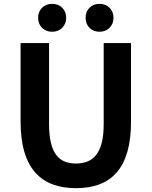

<svg xmlns="http://www.w3.org/2000/svg" viewBox="-20 -964 788 998"><path d="M375 14Q307 14 254 -5.5Q201 -25 163.5 -67Q126 -109 106.5 -175Q87 -241 87 -333V-740H235V-320Q235 -262 244.5 -222.5Q254 -183 272 -159Q290 -135 316 -124.5Q342 -114 375 -114Q408 -114 434.5 -124.5Q461 -135 480 -159Q499 -183 509 -222.5Q519 -262 519 -320V-740H661V-333Q661 -241 642 -175Q623 -109 586 -67Q549 -25 496 -5.5Q443 14 375 14ZM251 -799Q219 -799 198.5 -819.5Q178 -840 178 -872Q178 -903 198.5 -923.5Q219 -944 251 -944Q283 -944 303.5 -923.5Q324 -903 324 -872Q324 -840 303.5 -819.5Q283 -799 251 -799ZM497 -799Q465 -799 445 -819.5Q425 -840 425 -872Q425 -903 445 -923.5Q465 -944 497 -944Q529 -944 549.5 -923.5Q570 -903 570 -872Q570 -840 549.5 -819.5Q529 -799 497 -799Z"/></svg>

Font: SpoqaHanSans-Bold
Style: Regular
Weight: 700
Designer: [Spoqa Han Sans] Dong-huui Kim \uAE40 \uB3D9 \uD718   [Noto Sans] Ryoko NISHIZUKA \u897F \u585A \u6DBC \u5B50  (kana & i
Foundry: Spoqa (http://www.spoqa-han-sans.com)
Version: Version 2.000